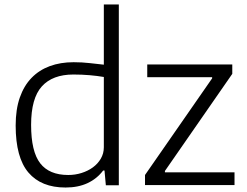

<svg xmlns="http://www.w3.org/2000/svg" viewBox="-20 -828 1105 858"><path d="M285 -46Q316 -46 344.5 -55Q373 -64 395 -80Q417 -96 430.5 -119Q444 -142 444 -170V-484Q415 -489 380.5 -492Q346 -495 308 -495Q215 -495 167 -442Q119 -389 119 -270Q119 -151 159.5 -98.5Q200 -46 285 -46ZM273 10Q164 10 107 -57Q50 -124 50 -267Q50 -339 68.5 -392Q87 -445 121 -480Q155 -515 202.5 -532.5Q250 -550 309 -550Q347 -550 381 -546Q415 -542 444 -539V-808H511V0H453L447 -66H441Q413 -29 371 -9.5Q329 10 273 10ZM628 -46 928 -478V-483H638V-540H1018V-498L717 -64V-58H1028V-1H628Z"/></svg>

Font: EncodeSans
Style: Light
Weight: 300
Designer: Pablo Impallari, Andres Torresi
Foundry: Pablo Impallari, Andres Torresi
Version: Version 1.000; ttfautohint (v1.4.1)